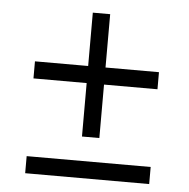

<svg xmlns="http://www.w3.org/2000/svg" viewBox="-46 -617 650 662"><g transform="rotate(5 279.5 -286.0)"><path d="M309.1 -328.1H494.1V-387.2H309.1V-571.8H249V-387.2H64.9V-328.1H249V-143.1H309.1ZM64.9 0H494.1V-59.1H64.9Z"/></g></svg>

Font: The Erased English
Style: Regular
Weight: 400
Designer: Monotype Design team + ligartures altered by 180 Amsterdam
Foundry: Monotype Imaging Inc.
Version: Version 1.030;Glyphs 3.1.2 (3151)